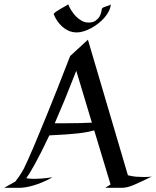

<svg xmlns="http://www.w3.org/2000/svg" viewBox="-57 -899 747 919"><path d="M194.8 -50.8Q168.9 -36.1 145.3 -26.4Q121.6 -16.6 101.1 -10.7Q80.6 -4.9 64.2 -2.4Q47.9 0 36.1 0H-37.1L16.1 -29.8Q24.4 -40.5 32.2 -51.3Q40 -62 45.4 -71.3Q51.8 -81.5 57.1 -91.8Q72.3 -122.6 102.1 -191.4Q114.3 -220.7 131.1 -261.2Q147.9 -301.8 169.9 -355.5Q191.9 -409.2 218.8 -477.5Q245.6 -545.9 278.8 -630.9L363.8 -709L555.2 -60.1Q575.7 -54.7 594.5 -53.2Q613.3 -51.8 629.9 -51.8Q638.7 -51.8 646 -52Q653.3 -52.2 658.7 -52.7Q664.6 -53.2 669.9 -54.2Q641.6 -40.5 620.6 -30.5Q599.6 -20.5 583.3 -13.7Q566.9 -6.8 553 -3.4Q539.1 0 524.9 0H446.8L472.2 -16.1L394 -274.9Q379.9 -271 361.3 -267.3Q342.8 -263.7 317.1 -260.7Q291.5 -257.8 257.6 -255.4Q223.6 -252.9 179.2 -251Q158.7 -207.5 141.6 -173.8Q124.5 -140.1 110.8 -115.2Q97.2 -90.3 86.7 -73.2Q76.2 -56.2 68.8 -45.9Q77.1 -44.4 87.4 -43.7Q97.7 -43 107.9 -43Q123.5 -43 138.9 -44.2Q154.3 -45.4 167 -46.9Q181.6 -48.8 194.8 -50.8ZM263.2 -309.1Q329.1 -309.1 382.8 -312L308.1 -560.1Q277.8 -482.4 252.7 -421.4Q227.5 -360.4 205.1 -309.1ZM473.1 -878.9Q472.7 -863.3 464.8 -847.2Q457 -831.1 444.1 -815.9Q431.2 -800.8 414.6 -787.6Q397.9 -774.4 379.9 -764.6Q361.8 -754.9 343.8 -749.3Q325.7 -743.7 310.1 -743.7Q293 -743.7 278.1 -749Q263.2 -754.4 250.5 -763.9Q237.8 -773.4 227.3 -785.6Q216.8 -797.9 209 -812Q208.5 -813 207 -815.9Q205.6 -818.8 204.1 -822.3Q202.6 -825.7 201.4 -828.1Q200.2 -830.6 200.2 -831.1Q200.2 -835.4 210.7 -842.8Q221.2 -850.1 234.1 -857.4Q247.1 -864.7 257.8 -870.8Q268.6 -877 269 -878.9Q274.9 -864.3 284.7 -848.6Q294.4 -833 306.9 -820.3Q319.3 -807.6 334.7 -799.3Q350.1 -791 367.2 -791Q387.7 -791 400.1 -799.8Q412.6 -808.6 419.2 -819.8Q425.8 -831.1 427.7 -841.6Q429.7 -852.1 430.2 -855Q430.7 -859.9 436.3 -862.8Q441.9 -865.7 449.2 -867.9Q456.5 -870.1 463.6 -872.6Q470.7 -875 473.1 -878.9Z"/></svg>

Font: Quintessential
Style: Regular
Weight: 400
Designer: Astigmatic (AOETI)
Foundry: Astigmatic (AOETI)
Version: Version 1.000